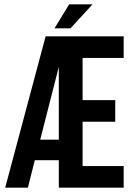

<svg xmlns="http://www.w3.org/2000/svg" viewBox="-20 -868 620 888"><path d="M252 0H552V-100H362V-305H513V-405H362V-600H552V-700H191L4 0H109L141 -127H252ZM166 -222 252 -559V-222ZM300 -848 232 -737H306L408 -848Z"/></svg>

Font: Bebas Neue
Style: Bold
Weight: 700
Designer: Ryoichi Tsunekawa
Foundry: Ryoichi Tsunekawa
Version: Version 1.300